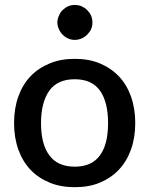

<svg xmlns="http://www.w3.org/2000/svg" viewBox="-20 -759 611 786"><path d="M388.7 -499.5Q434.1 -480.5 466.3 -446.8Q498.5 -413.1 516.1 -364.3Q533.7 -314.9 533.7 -255.4Q533.7 -195.3 516.1 -146.5Q498.5 -97.7 466.3 -64Q435.1 -30.8 388.7 -11.2Q344.2 7.3 286.1 7.3Q228 7.3 183.6 -11.2Q135.3 -31.2 105 -64Q72.8 -97.7 55.2 -146.5Q37.6 -195.3 37.6 -255.4Q37.6 -315.4 55.2 -364.3Q72.8 -413.1 105 -446.8Q136.7 -480 183.6 -499.5Q228 -518.1 286.1 -518.1Q344.2 -518.1 388.7 -499.5ZM286.1 -76.7Q355.5 -76.7 389.2 -123Q422.4 -168 422.4 -254.9Q422.4 -341.3 389.2 -388.2Q355.5 -434.6 286.1 -434.6Q215.8 -434.6 182.1 -388.2Q147.9 -339.8 147.9 -254.9Q147.9 -168.9 182.1 -123Q215.8 -76.7 286.1 -76.7ZM358.4 -666.5Q358.4 -652.8 353 -639.6Q347.2 -627.4 336.9 -617.2Q326.2 -606.4 314 -601.6Q300.8 -595.7 286.1 -595.7Q271 -595.7 258.8 -601.6Q247.1 -606.4 236.3 -617.2Q226.6 -627 221.2 -639.6Q214.8 -653.3 214.8 -666.5Q214.8 -680.7 221.2 -694.8Q226.6 -708 236.3 -717.8Q246.1 -727.5 258.8 -733.4Q272 -738.8 286.1 -738.8Q300.3 -738.8 314 -733.4Q327.6 -727.1 336.9 -717.8Q347.2 -707.5 353 -694.8Q358.4 -681.2 358.4 -666.5Z"/></svg>

Font: Lato-SemiBold
Style: Regular
Weight: 500
Designer: Lukasz Dziedzic with Adam Twardoch and Botio Nikoltchev
Foundry: tyPoland Lukasz Dziedzic
Version: ""